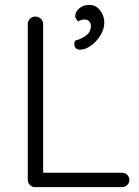

<svg xmlns="http://www.w3.org/2000/svg" viewBox="-20 -768 572 788"><path d="M481 -59Q493 -59 502 -50.5Q511 -42 511 -30Q511 -17 502 -8.5Q493 0 481 0H124Q111 0 102.5 -9Q94 -18 94 -30V-670Q94 -682 103 -691Q112 -700 126 -700Q138 -700 147.5 -691Q157 -682 157 -670V-42L138 -59ZM408 -675Q408 -648 392 -622.5Q376 -597 353 -580.5Q330 -564 308 -564Q300 -564 292.5 -569Q285 -574 285 -588Q285 -602 294.5 -603.5Q304 -605 318 -613Q335 -621 344 -633Q353 -645 353 -661Q353 -674 345.5 -681Q338 -688 328 -688Q321 -688 314 -686Q307 -684 301 -680Q296 -685 292 -691Q288 -697 289 -706Q291 -723 307.5 -735.5Q324 -748 346 -748Q373 -748 390.5 -726Q408 -704 408 -675Z"/></svg>

Font: zvoove
Style: Regular
Weight: 400
Designer: Vernon Adams (Nunito) & Andrew Paglinawan (Quicksand)
Foundry: zvoove
Version: Version 3.006